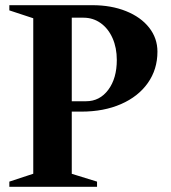

<svg xmlns="http://www.w3.org/2000/svg" viewBox="-20 -720 658 740"><path d="M16 -20 116.2 -53 108.2 -41.6V-658.4L116.2 -647L16 -680V-700H336Q408.6 -700 465.7 -677.1Q522.8 -654.2 554.8 -613.5Q586.8 -572.8 586.8 -521Q586.8 -452.6 549.8 -400.2Q512.8 -347.8 446.4 -318.8Q380 -289.8 293.8 -289.8H248.2L256.6 -298.2V-41.6L248.6 -52.6L354 -20V0H16ZM248.2 -329.8H311.8Q364.4 -329.8 397.3 -373.9Q430.2 -418 430.2 -489Q430.2 -535.8 413.8 -572.9Q397.4 -610 368.1 -630.9Q338.8 -651.8 301.8 -651.8H248.2L256.6 -660.2V-321.4Z"/></svg>

Font: Wittgenstein
Style: Regular
Weight: 400
Designer: Jörg Drees
Foundry: Jörg Drees
Version: Version 1.003;Glyphs 3.1.2 (3151)